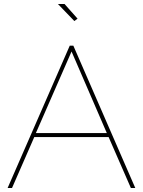

<svg xmlns="http://www.w3.org/2000/svg" viewBox="-20 -938 714 958"><path d="M328 -710H346L655 0H633L522 -254H151L40 0H18ZM513 -274 337 -681 159 -274ZM269 -918H302L367 -845L351 -833Z"/></svg>

Font: Raleway Thin Thin
Style: Regular
Weight: 250
Version: Version 4.026